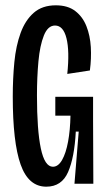

<svg xmlns="http://www.w3.org/2000/svg" viewBox="-20 -691 399 722"><path d="M154 11Q87 11 57.5 -72.5Q28 -156 28 -328Q28 -396 34 -457.5Q40 -519 57.5 -567Q75 -615 107 -643Q139 -671 190 -671Q235 -671 263 -649.5Q291 -628 305 -592.5Q319 -557 321.5 -514Q324 -471 318 -426L233 -413Q242 -499 230 -547Q218 -595 187 -595Q160 -595 145 -557.5Q130 -520 124.5 -460Q119 -400 119 -332Q119 -202 133.5 -133Q148 -64 179 -64Q199 -64 213.5 -89.5Q228 -115 236 -158.5Q244 -202 245 -256H188V-327H330V-239L331 0H260L276 -196H265Q260 -99 236 -44Q212 11 154 11Z"/></svg>

Font: Bricolage Grotesque 48pt Condensed
Style: Regular
Weight: 400
Width: 3
Designer: Mathieu Triay
Foundry: Atelier Triay
Version: Version 1.000; ttfautohint (v1.8.4.7-5d5b);gftools[0.9.32]